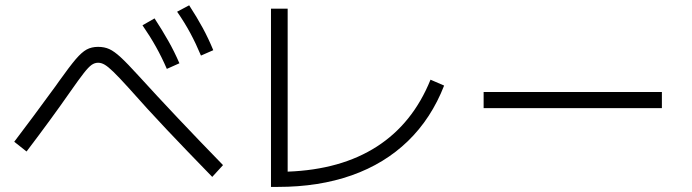

<svg xmlns="http://www.w3.org/2000/svg" viewBox="-20 -735 2633 731"><path d="M522.5 -638.7 568.4 -665Q598.1 -619.6 620.8 -579.3Q643.6 -539.1 663.1 -494.1L615.2 -472.7Q596.2 -516.6 574 -556.4Q551.8 -596.2 522.5 -638.7ZM654.3 -690.4 700.2 -714.8Q730 -668.9 752 -628.4Q773.9 -587.9 792 -543.9L745.1 -523.4Q726.1 -568.8 704.6 -608.9Q683.1 -648.9 654.3 -690.4ZM469.7 -400.4Q432.1 -441.9 411.9 -461.4Q391.6 -481 378.9 -488.5Q366.2 -496.1 353.5 -496.1Q340.3 -496.1 328.6 -487.8Q316.9 -479.5 299.1 -456.8Q281.2 -434.1 246.1 -383.8Q175.3 -282.2 81.1 -158.2L34.2 -195.3Q100.1 -281.7 192.4 -408.2L204.1 -424.8Q245.6 -482.9 268.3 -509.5Q291 -536.1 309.8 -546.4Q328.6 -556.6 353.5 -556.6Q377.4 -556.6 396.2 -548.1Q415 -539.6 439.7 -516.8Q464.4 -494.1 508.8 -445.3Q647.9 -292.5 829.1 -106.4L788.1 -61.5Q689.5 -162.6 615 -241.5Q540.5 -320.3 469.7 -400.4Z M1011.7 -702.1H1075.2V-81.5Q1277.8 -88.9 1414.8 -177Q1551.8 -265.1 1619.1 -431.6L1670.9 -409.2Q1622.1 -284.2 1533.2 -198Q1444.3 -111.8 1319.3 -67.6Q1194.3 -23.4 1038.1 -23.4H1011.7Z M1821.3 -384.8H2500V-323.2H1821.3Z"/></svg>

Font: Pretendard GOV Light
Style: Regular
Weight: 300
Designer: Base glyphs from Inter by Rasmus Andersson; Hangeul glyphs from Noto Sans CJK(Source Han Sans) by Jang Soo-young and Kan
Foundry: Kil Hyung-jin
Version: Version 1.309